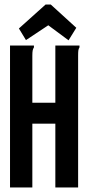

<svg xmlns="http://www.w3.org/2000/svg" viewBox="-20 -823 390 843"><path d="M24 -623H129V-615Q125 -609 123.5 -601.5Q122 -594 122 -578V-372H223V-623H329V-615Q325 -609 324 -601.5Q323 -594 323 -578V0H223V-280H122V0H24ZM94 -647 63 -698 180 -803H203L315 -701L281 -646L192 -712Z"/></svg>

Font: Inconsolata ExtraCondensed ExtraBold
Style: Regular
Weight: 800
Width: 2
Monospace: yes
Designer: Raph Levien, Cyreal, Brenton Simpson
Foundry: Raph Levien, Cyreal, Google
Version: Version 3.001; ttfautohint (v1.8.2.53-6de2)